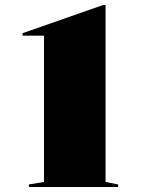

<svg xmlns="http://www.w3.org/2000/svg" viewBox="-20 -744 560 764"><path d="M95 0V-10L155 -20V-602H70V-612L390 -724H400V-20L450 -10V0Z"/></svg>

Font: Kalnia Thin
Style: Regular
Weight: 100
Version: Version 1.105